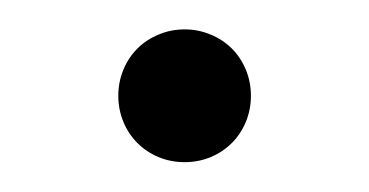

<svg xmlns="http://www.w3.org/2000/svg" viewBox="-20 -330 250 130"><path d="M60.1 -265.1Q60.1 -274.4 63.5 -282.7Q66.9 -291 73 -297.1Q79.1 -303.2 87.4 -306.6Q95.7 -310.1 105 -310.1Q114.3 -310.1 122.6 -306.6Q130.9 -303.2 137 -297.1Q143.1 -291 146.5 -282.7Q149.9 -274.4 149.9 -265.1Q149.9 -255.9 146.5 -247.6Q143.1 -239.3 137 -233.2Q130.9 -227.1 122.6 -223.6Q114.3 -220.2 105 -220.2Q95.7 -220.2 87.4 -223.6Q79.1 -227.1 73 -233.2Q66.9 -239.3 63.5 -247.6Q60.1 -255.9 60.1 -265.1Z"/></svg>

Font: Rochester
Style: Regular
Weight: 400
Version: Version 1.006